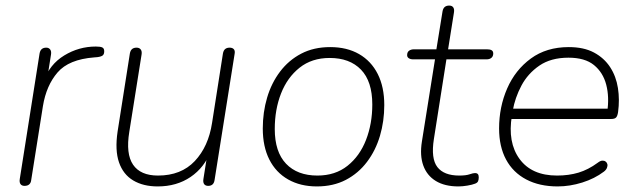

<svg xmlns="http://www.w3.org/2000/svg" viewBox="-20 -661 2283 689"><path d="M68 6Q58 6 53.5 -0.5Q49 -7 51 -19L122 -469Q124 -480 130 -485Q136 -490 146 -490Q155 -490 160 -483.5Q165 -477 163 -465L148 -370H137Q158 -430 210.5 -462Q263 -494 324 -494Q341 -494 347.5 -490.5Q354 -487 354 -477Q354 -467 349 -462.5Q344 -458 330 -456L318 -455Q227 -448 186.5 -401Q146 -354 134 -280L92 -15Q91 -5 85 0.5Q79 6 68 6Z M546 8Q494 8 458 -13.5Q422 -35 407 -78.5Q392 -122 402 -189L446 -469Q448 -480 454 -485Q460 -490 470 -490Q480 -490 485 -483.5Q490 -477 488 -465L444 -188Q431 -109 457.5 -70Q484 -31 547 -31Q630 -31 679 -83Q728 -135 741 -220L780 -469Q782 -480 788 -485Q794 -490 804 -490Q814 -490 819 -484.5Q824 -479 822 -468L750 -15Q747 6 727 6Q717 6 712.5 -0.5Q708 -7 710 -19L726 -120H737Q714 -60 664 -26Q614 8 546 8Z M1117 8Q1058 8 1014 -17Q970 -42 946.5 -88.5Q923 -135 923 -200Q923 -258 938.5 -310.5Q954 -363 985 -404Q1016 -445 1061 -468.5Q1106 -492 1165 -492Q1225 -492 1268.5 -467Q1312 -442 1335.5 -395.5Q1359 -349 1359 -284Q1359 -226 1343.5 -173.5Q1328 -121 1297 -80Q1266 -39 1221 -15.5Q1176 8 1117 8ZM1119 -31Q1183 -31 1227 -66Q1271 -101 1293.5 -159Q1316 -217 1316 -286Q1316 -369 1275.5 -411Q1235 -453 1163 -453Q1099 -453 1055 -418Q1011 -383 988.5 -325.5Q966 -268 966 -198Q966 -116 1006.5 -73.5Q1047 -31 1119 -31Z M1625 8Q1576 8 1544 -11.5Q1512 -31 1499 -67Q1486 -103 1494 -153L1541 -448H1463Q1453 -448 1447 -452Q1441 -456 1441 -463Q1441 -474 1448 -479Q1455 -484 1465 -484H1546L1568 -620Q1570 -631 1576 -636Q1582 -641 1592 -641Q1602 -641 1606.5 -634.5Q1611 -628 1609 -616L1588 -484H1728Q1739 -484 1744.5 -480.5Q1750 -477 1750 -469Q1750 -459 1743.5 -453.5Q1737 -448 1726 -448H1582L1537 -162Q1526 -92 1549.5 -61.5Q1573 -31 1628 -31Q1652 -31 1665 -35.5Q1678 -40 1685 -40Q1691 -40 1694.5 -36.5Q1698 -33 1698 -25Q1698 -16 1695.5 -10.5Q1693 -5 1685 -2Q1675 2 1657.5 5Q1640 8 1625 8Z M1981 8Q1916 8 1868.5 -17Q1821 -42 1796 -88.5Q1771 -135 1771 -200Q1771 -277 1800 -343.5Q1829 -410 1885 -451Q1941 -492 2021 -492Q2075 -492 2111.5 -472.5Q2148 -453 2169.5 -420Q2191 -387 2197.5 -345Q2204 -303 2198 -259Q2196 -245 2191 -239.5Q2186 -234 2173 -234H1800L1806 -271H2178L2159 -259Q2167 -313 2155.5 -357Q2144 -401 2111.5 -427.5Q2079 -454 2020 -454Q1957 -454 1915.5 -425.5Q1874 -397 1851 -353.5Q1828 -310 1820 -264L1817 -246Q1801 -150 1844.5 -90.5Q1888 -31 1979 -31Q2021 -31 2056 -41.5Q2091 -52 2125 -77Q2134 -84 2141 -84.5Q2148 -85 2153 -81.5Q2158 -78 2159.5 -72Q2161 -66 2158 -58.5Q2155 -51 2147 -45Q2114 -20 2069.5 -6Q2025 8 1981 8Z"/></svg>

Font: Nunito ExtraLight
Style: Italic
Weight: 200
Italic angle: -9°
Designer: Vernon Adams
Foundry: Vernon Adams
Version: Version 3.602